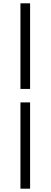

<svg xmlns="http://www.w3.org/2000/svg" viewBox="-20 -856 305 1155"><path d="M103 -321H161V-836H103ZM103 279H161V-240H103Z"/></svg>

Font: Noto Sans HK DemiLight
Style: Regular
Weight: 350
Designer: Ryoko NISHIZUKA 西塚涼子 (kana, bopomofo & ideographs); Paul D. Hunt (Latin, Greek & Cyrillic); Sandoll Communications 산돌커뮤니
Foundry: Adobe
Version: Version 2.004;hotconv 1.0.118;makeotfexe 2.5.65603